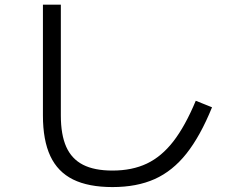

<svg xmlns="http://www.w3.org/2000/svg" viewBox="-20 -758 978 806"><path d="M160.2 -273.4V-738.3H235.4V-273.4Q235.4 -192.4 258.1 -141.6Q280.8 -90.8 328.4 -66.4Q376 -42 452.1 -42Q534.7 -42 596.4 -71.3Q658.2 -100.6 707.8 -164.6Q757.3 -228.5 801.8 -335L870.1 -307.6Q820.8 -186.5 762.7 -113.3Q704.6 -40 629.4 -6.3Q554.2 27.3 452.1 27.3Q351.1 27.3 286.6 -4.6Q222.2 -36.6 191.2 -103Q160.2 -169.4 160.2 -273.4Z"/></svg>

Font: Pretendard JP
Style: Regular
Weight: 400
Designer: Base glyphs from Inter by Rasmus Andersson; Hangeul glyphs from Noto Sans CJK(Source Han Sans) by Jang Soo-young and Kan
Foundry: Kil Hyung-jin
Version: Version 1.309